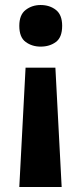

<svg xmlns="http://www.w3.org/2000/svg" viewBox="-20 -566 326 766"><path d="M228 -463Q228 -417 203 -398.5Q178 -380 142 -380Q108 -380 82.5 -398.5Q57 -417 57 -463Q57 -507 82.5 -526.5Q108 -546 142 -546Q178 -546 203 -526.5Q228 -507 228 -463ZM82 -296H201L226 180H57Z"/></svg>

Font: Noto IKEA Simplified Chinese
Style: Bold
Weight: 700
Designer: Monotype Design Team
Foundry: Monotype Imaging Inc.
Version: Version 1.100